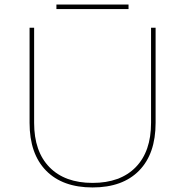

<svg xmlns="http://www.w3.org/2000/svg" viewBox="-20 -821 814 844"><path d="M387 -17Q509 -17 576.5 -86Q644 -155 644 -281V-699H664V-281Q664 -145 591.5 -71Q519 3 387 3Q255 3 182.5 -71Q110 -145 110 -281V-699H130V-281Q130 -155 197.5 -86Q265 -17 387 -17ZM228 -801H545V-781H228Z"/></svg>

Font: Gontserrat Thin
Style: Regular
Weight: 250
Designer: Julieta Ulanovsky
Foundry: Julieta Ulanovsky
Version: Version 6.001